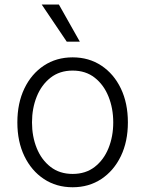

<svg xmlns="http://www.w3.org/2000/svg" viewBox="-20 -802 631 834"><path d="M295.5 11.4Q224.8 11.4 170.6 -24.5Q116.5 -60.4 85.9 -123.8Q55.4 -187.1 55.4 -270.2Q55.4 -354 85.9 -417.6Q116.5 -481.2 170.6 -517Q224.8 -552.9 295.5 -552.9Q366.1 -552.9 420.3 -517Q474.4 -481.2 505 -417.6Q535.5 -354 535.5 -270.2Q535.5 -187.1 505 -123.8Q474.4 -60.4 420.3 -24.5Q366.1 11.4 295.5 11.4ZM295.5 -46.5Q352.3 -46.5 391.5 -77.1Q430.8 -107.6 451.3 -158.4Q471.9 -209.2 471.9 -270.2Q471.9 -331.3 451.3 -382.5Q430.8 -433.6 391.5 -464.5Q352.3 -495.4 295.5 -495.4Q239 -495.4 199.6 -464.5Q160.2 -433.6 139.6 -382.5Q119 -331.3 119 -270.2Q119 -209.2 139.6 -158.4Q160.2 -107.6 199.6 -77.1Q239 -46.5 295.5 -46.5ZM326.7 -621.1H269.9L161.2 -782.3H235.8Z"/></svg>

Font: Inter UI Light
Style: Regular
Weight: 300
Designer: Rasmus Andersson
Foundry: rsms
Version: 3.2;8d6f07862